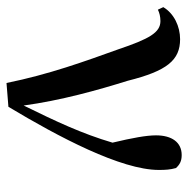

<svg xmlns="http://www.w3.org/2000/svg" viewBox="-14 -570 592 605"><g transform="rotate(90 282.5 -267.0)"><path d="M241 9 316 3C411 -155 515 -352 515 -471C515 -493 514 -507 509 -525C498 -537 487 -543 468 -543C428 -543 406 -512 406 -462C406 -432 414 -388 429 -325C400 -227 362 -147 312 -45C296 -162 264 -277 234 -373C203 -497 169 -538 103 -538C63 -538 22 -519 2 -485L10 -468C20 -473 32 -476 46 -476C82 -476 102 -441 135 -343C172 -240 214 -125 241 9Z"/></g></svg>

Font: Noto Serif CJK SC SemiBold
Style: Regular
Weight: 600
Designer: Ryoko NISHIZUKA 西塚涼子 (kana & ideographs); Frank Grießhammer (Latin, Greek & Cyrillic); Wenlong ZHANG 张文龙 (bopomofo); San
Foundry: Adobe
Version: Version 2.001;hotconv 1.1.0;makeotfexe 2.6.0